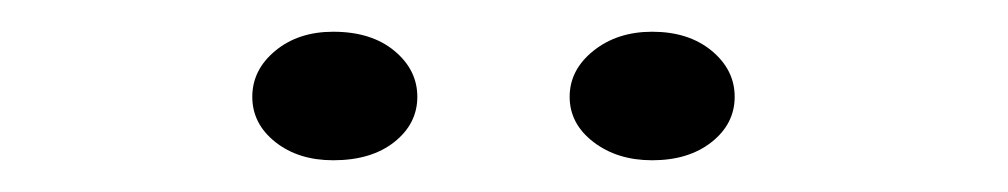

<svg xmlns="http://www.w3.org/2000/svg" viewBox="-20 -917 635 121"><path d="M391 -816Q369 -816 354 -827.5Q339 -839 339 -856Q339 -873 354 -885Q369 -897 391 -897Q414 -897 428.5 -885Q443 -873 443 -856Q443 -839 428.5 -827.5Q414 -816 391 -816ZM190 -816Q168 -816 153.5 -827.5Q139 -839 139 -856Q139 -873 153.5 -885Q168 -897 190 -897Q214 -897 228.5 -885Q243 -873 243 -856Q243 -839 228.5 -827.5Q214 -816 190 -816Z"/></svg>

Font: BioRhyme ExtraLight
Style: Regular
Weight: 250
Designer: Aoife Mooney
Foundry: Aoife Mooney Type
Version: Version 1.600;gftools[0.9.33]